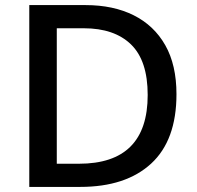

<svg xmlns="http://www.w3.org/2000/svg" viewBox="-20 -734 773 754"><path d="M673 -364Q673 -183 573.5 -91.5Q474 0 295 0H95V-714H316Q425 -714 505 -674Q585 -634 629 -556.5Q673 -479 673 -364ZM560 -361Q560 -496 494.5 -559.5Q429 -623 309 -623H203V-91H290Q560 -91 560 -361Z"/></svg>

Font: Noto Sans Tamil Medium
Style: Regular
Weight: 500
Designer: Jelle Bosma - Monotype Design Team
Foundry: Monotype Imaging Inc.
Version: Version 2.004; ttfautohint (v1.8.4.7-5d5b)